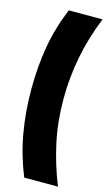

<svg xmlns="http://www.w3.org/2000/svg" viewBox="-122 -743 492 874"><g transform="rotate(15 124.0 -306.0)"><path d="M169 -304Q169 -197 190 -100.5Q211 -4 248 88H89Q50 -8 33 -106Q16 -204 16 -310Q16 -416 32.5 -511Q49 -606 88 -700H247Q206 -598 187.5 -500.5Q169 -403 169 -304Z"/></g></svg>

Font: Bricolage Grotesque 96pt Condensed ExBd
Style: Regular
Weight: 800
Width: 3
Designer: Mathieu Triay
Foundry: Atelier Triay
Version: Version 1.001;Glyphs 3.2 (3207)